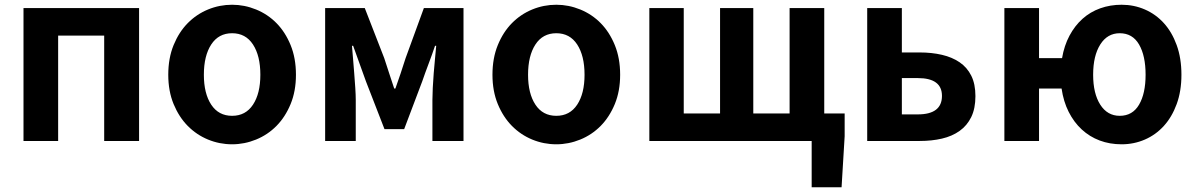

<svg xmlns="http://www.w3.org/2000/svg" viewBox="-20 -594 5041 809"><path d="M79 -560H566V0H419V-444H225V0H79Z M958 14Q905 14 856.5 -6Q808 -26 771 -63.5Q734 -101 711.5 -155.5Q689 -210 689 -279Q689 -349 711.5 -404Q734 -459 771 -496.5Q808 -534 856.5 -554Q905 -574 958 -574Q1010 -574 1059 -554Q1108 -534 1145 -496.5Q1182 -459 1204.5 -404Q1227 -349 1227 -279Q1227 -210 1204.5 -155.5Q1182 -101 1145 -63.5Q1108 -26 1059 -6Q1010 14 958 14ZM958 -106Q1015 -106 1046 -153Q1077 -200 1077 -279Q1077 -359 1046 -406.5Q1015 -454 958 -454Q901 -454 870 -406.5Q839 -359 839 -279Q839 -200 870 -153Q901 -106 958 -106Z M1350 -560H1517L1599 -349Q1610 -314 1620.5 -283Q1631 -252 1641 -221H1646Q1657 -252 1667.5 -283Q1678 -314 1689 -349L1766 -560H1933V0H1802V-173Q1802 -194 1803.5 -224Q1805 -254 1807.5 -285.5Q1810 -317 1813 -347.5Q1816 -378 1818 -401H1813Q1801 -365 1786 -325.5Q1771 -286 1759 -251L1683 -50H1600L1522 -251Q1510 -286 1495 -326Q1480 -366 1468 -401H1463Q1465 -378 1467.5 -347.5Q1470 -317 1472.5 -285.5Q1475 -254 1477 -224Q1479 -194 1479 -173V0H1350Z M2324 14Q2271 14 2222.5 -6Q2174 -26 2137 -63.5Q2100 -101 2077.5 -155.5Q2055 -210 2055 -279Q2055 -349 2077.5 -404Q2100 -459 2137 -496.5Q2174 -534 2222.5 -554Q2271 -574 2324 -574Q2376 -574 2425 -554Q2474 -534 2511 -496.5Q2548 -459 2570.5 -404Q2593 -349 2593 -279Q2593 -210 2570.5 -155.5Q2548 -101 2511 -63.5Q2474 -26 2425 -6Q2376 14 2324 14ZM2324 -106Q2381 -106 2412 -153Q2443 -200 2443 -279Q2443 -359 2412 -406.5Q2381 -454 2324 -454Q2267 -454 2236 -406.5Q2205 -359 2205 -279Q2205 -200 2236 -153Q2267 -106 2324 -106Z M3539 -116V-20L3526 195H3400V0H2716V-560H2861V-116H3014V-560H3154V-116H3307V-560H3453V-116Z M3634 -560H3780V-373H3855Q3906 -373 3949 -363Q3992 -353 4023.5 -331.5Q4055 -310 4072.5 -275Q4090 -240 4090 -189Q4090 -137 4072.5 -101Q4055 -65 4023.5 -42.5Q3992 -20 3949 -10Q3906 0 3855 0H3634ZM3847 -112Q3949 -112 3949 -190Q3949 -265 3847 -265H3780V-112Z M4698 -106Q4752 -106 4779.5 -153Q4807 -200 4807 -279Q4807 -359 4779.5 -406.5Q4752 -454 4698 -454Q4646 -454 4616 -406.5Q4586 -359 4586 -279Q4586 -200 4616 -153Q4646 -106 4698 -106ZM4455 -349Q4464 -402 4486.5 -444Q4509 -486 4541.5 -515Q4574 -544 4616 -559Q4658 -574 4706 -574Q4758 -574 4804 -554Q4850 -534 4884 -496.5Q4918 -459 4938 -404Q4958 -349 4958 -279Q4958 -210 4938 -155.5Q4918 -101 4884 -63.5Q4850 -26 4804 -6Q4758 14 4706 14Q4656 14 4613.5 -2Q4571 -18 4538 -48.5Q4505 -79 4483 -122.5Q4461 -166 4453 -221H4358V0H4212V-560H4358V-349Z"/></svg>

Font: SpoqaHanSans-Bold
Style: Regular
Weight: 700
Designer: [Spoqa Han Sans] Dong-huui Kim \uAE40 \uB3D9 \uD718   [Noto Sans] Ryoko NISHIZUKA \u897F \u585A \u6DBC \u5B50  (kana & i
Foundry: Spoqa (http://www.spoqa-han-sans.com)
Version: Version 2.000